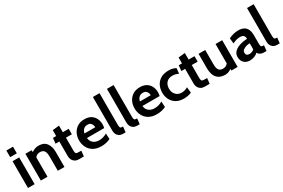

<svg xmlns="http://www.w3.org/2000/svg" viewBox="103 -1923 4580 3106"><g transform="rotate(-30 2393.5 -370.0)"><path d="M58 0V-500H182V0ZM58 -576V-700H182V-576Z M298 0V-500H414L419 -407L390 -445Q418 -469 458 -488.5Q498 -508 550 -508Q646 -508 692.5 -444Q739 -380 739 -279V0H615V-269Q615 -339 591.5 -372.5Q568 -406 516 -406Q473 -406 446 -385Q419 -364 399 -330L422 -391V0Z M1007 10Q960 10 930.5 -9Q901 -28 887 -58Q873 -88 873 -121V-398H802L813 -500H873V-610L997 -623V-500H1107V-398H997V-172Q997 -134 1001.5 -117Q1006 -100 1022 -96Q1038 -92 1073 -92H1107L1096 10Z M1429 10Q1338 10 1278 -26Q1218 -62 1188 -122Q1158 -182 1158 -253Q1158 -322 1186.5 -380Q1215 -438 1269.5 -473Q1324 -508 1402 -508Q1474 -508 1522 -478.5Q1570 -449 1594 -399.5Q1618 -350 1618 -291Q1618 -274 1616 -257.5Q1614 -241 1610 -223H1287Q1294 -176 1316 -147.5Q1338 -119 1370.5 -105.5Q1403 -92 1440 -92Q1484 -92 1521 -103Q1558 -114 1590 -133L1596 -28Q1568 -13 1525 -1.5Q1482 10 1429 10ZM1290 -307H1492Q1492 -330 1483.5 -352.5Q1475 -375 1455.5 -390.5Q1436 -406 1402 -406Q1354 -406 1326.5 -378Q1299 -350 1290 -307Z M1831 10Q1787 10 1758.5 -8Q1730 -26 1716.5 -55.5Q1703 -85 1703 -121V-750H1827V-172Q1827 -132 1832 -115.5Q1837 -99 1850 -95.5Q1863 -92 1887 -92L1876 10Z M2094 10Q2050 10 2021.5 -8Q1993 -26 1979.5 -55.5Q1966 -85 1966 -121V-750H2090V-172Q2090 -132 2095 -115.5Q2100 -99 2113 -95.5Q2126 -92 2150 -92L2139 10Z M2465 10Q2374 10 2314 -26Q2254 -62 2224 -122Q2194 -182 2194 -253Q2194 -322 2222.5 -380Q2251 -438 2305.5 -473Q2360 -508 2438 -508Q2510 -508 2558 -478.5Q2606 -449 2630 -399.5Q2654 -350 2654 -291Q2654 -274 2652 -257.5Q2650 -241 2646 -223H2323Q2330 -176 2352 -147.5Q2374 -119 2406.5 -105.5Q2439 -92 2476 -92Q2520 -92 2557 -103Q2594 -114 2626 -133L2632 -28Q2604 -13 2561 -1.5Q2518 10 2465 10ZM2326 -307H2528Q2528 -330 2519.5 -352.5Q2511 -375 2491.5 -390.5Q2472 -406 2438 -406Q2390 -406 2362.5 -378Q2335 -350 2326 -307Z M2971 10Q2885 10 2826.5 -25Q2768 -60 2738.5 -119Q2709 -178 2709 -249Q2709 -320 2738.5 -379.5Q2768 -439 2827 -474.5Q2886 -510 2975 -510Q3017 -510 3051 -501Q3085 -492 3109 -478L3099 -378Q3076 -390 3047.5 -398Q3019 -406 2987 -406Q2915 -406 2875.5 -362.5Q2836 -319 2836 -249Q2836 -182 2876.5 -137Q2917 -92 2986 -92Q3015 -92 3044 -100.5Q3073 -109 3100 -125L3111 -20Q3085 -6 3048 2Q3011 10 2971 10Z M3357 10Q3310 10 3280.5 -9Q3251 -28 3237 -58Q3223 -88 3223 -121V-398H3152L3163 -500H3223V-610L3347 -623V-500H3457V-398H3347V-172Q3347 -134 3351.5 -117Q3356 -100 3372 -96Q3388 -92 3423 -92H3457L3446 10Z M3745 10Q3667 10 3620.5 -21Q3574 -52 3553.5 -106Q3533 -160 3533 -231V-500H3657V-231Q3657 -161 3680.5 -127.5Q3704 -94 3756 -94Q3798 -94 3825.5 -114Q3853 -134 3872 -170L3850 -107V-500H3974V0H3858L3852 -87L3879 -52Q3861 -29 3822 -9.5Q3783 10 3745 10Z M4198 10Q4158 10 4125 -7.5Q4092 -25 4072.5 -58.5Q4053 -92 4053 -140Q4053 -182 4073 -212.5Q4093 -243 4125 -263Q4157 -283 4194.5 -295Q4232 -307 4269 -312.5Q4306 -318 4334 -319Q4332 -362 4312 -381.5Q4292 -401 4244 -401Q4210 -401 4178.5 -391.5Q4147 -382 4107 -363L4096 -464Q4141 -486 4186.5 -497Q4232 -508 4278 -508Q4334 -508 4374.5 -488Q4415 -468 4437 -424Q4459 -380 4459 -307V-172Q4459 -134 4462.5 -117.5Q4466 -101 4475.5 -96.5Q4485 -92 4503 -92H4519L4508 10H4463Q4435 10 4413.5 3Q4392 -4 4376 -17.5Q4360 -31 4351 -48Q4326 -20 4284.5 -5Q4243 10 4198 10ZM4250 -85Q4266 -85 4291 -93.5Q4316 -102 4335 -121V-235Q4300 -234 4265 -223.5Q4230 -213 4206.5 -193.5Q4183 -174 4183 -145Q4183 -114 4199 -99.5Q4215 -85 4250 -85Z M4710 10Q4666 10 4637.5 -8Q4609 -26 4595.5 -55.5Q4582 -85 4582 -121V-750H4706V-172Q4706 -132 4711 -115.5Q4716 -99 4729 -95.5Q4742 -92 4766 -92L4755 10Z"/></g></svg>

Font: Cabin VF Beta
Style: Regular
Weight: 400
Designer: Pablo Impallari
Foundry: Pablo Impallari. http://www.impallari.com Igino Marini. http://www.ikern.com
Version: Version 2.200